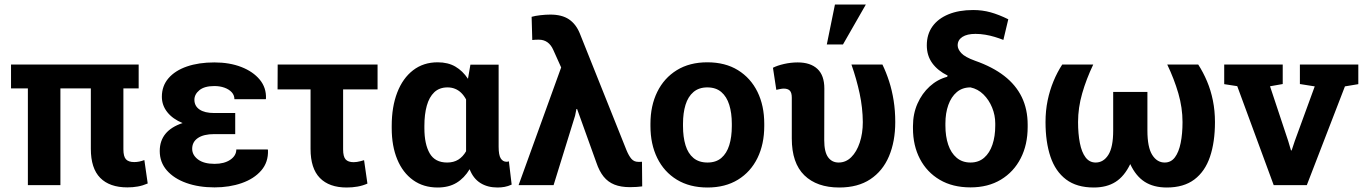

<svg xmlns="http://www.w3.org/2000/svg" viewBox="-20 -811 5970 841"><path d="M538.1 9.8Q460 9.8 418.9 -32Q377.9 -73.7 377.9 -159.2V-423.8H244.6V0H102.1V-423.8H28.3V-528.3H587.4V-423.8H520.5V-157.2Q520.5 -125.5 531.7 -113.3Q543 -101.1 567.9 -101.1Q579.1 -101.1 589.8 -103.3Q600.6 -105.5 612.3 -109.9L627 -7.3Q605.5 2 583.7 5.9Q562 9.8 538.1 9.8Z M919.9 9.8Q850.6 9.8 796.4 -9.5Q742.2 -28.8 710.9 -64.5Q679.7 -100.1 679.7 -149.4Q679.7 -238.8 779.8 -272Q736.8 -289.6 712.9 -319.6Q689 -349.6 689 -387.2Q689 -434.6 718 -468.3Q747.1 -502 798.8 -519.8Q850.6 -537.6 918.9 -537.6Q985.4 -537.6 1036.9 -517.6Q1088.4 -497.6 1117.7 -462.2Q1147 -426.8 1145 -379.4L1144 -376.5H1006.8Q1006.8 -394 994.9 -407Q982.9 -419.9 963.1 -427Q943.4 -434.1 918.9 -434.1Q875.5 -434.1 853.5 -416Q831.5 -397.9 831.5 -374Q831.5 -346.7 854 -331.3Q876.5 -315.9 918.9 -315.9H1010.3V-223.6H918.9Q872.1 -223.6 846.9 -206.5Q821.8 -189.5 821.8 -159.2Q821.8 -131.8 847.4 -112.5Q873 -93.3 919.9 -93.3Q962.4 -93.3 988.8 -111.3Q1015.1 -129.4 1015.1 -156.2H1152.8L1153.8 -153.3Q1155.8 -100.6 1124.3 -64.2Q1092.8 -27.8 1038.8 -9Q984.9 9.8 919.9 9.8Z M1498.5 10.3Q1421.9 10.3 1381.1 -31.5Q1340.3 -73.2 1340.3 -158.7V-419.4H1195.8L1196.3 -528.3H1633.8V-419.4H1482.9V-156.7Q1482.9 -125 1493.9 -112.8Q1504.9 -100.6 1529.3 -100.6Q1536.1 -100.6 1543.7 -101.8Q1551.3 -103 1559.1 -105Q1566.9 -106.9 1574.7 -109.4L1589.4 -6.8Q1568.4 2.4 1545.9 6.3Q1523.4 10.3 1498.5 10.3Z M1897 10.3Q1834.5 10.3 1789.3 -22.2Q1744.1 -54.7 1720 -113Q1695.8 -171.4 1695.8 -249.5V-259.8Q1695.8 -343.3 1720 -405.8Q1744.1 -468.3 1789.3 -503.2Q1834.5 -538.1 1897 -538.1Q1942.4 -538.1 1974.6 -519.3Q2006.8 -500.5 2029.8 -465.8L2040.5 -527.8H2164.1V-168.5Q2164.1 -131.8 2173.3 -117.2Q2182.6 -102.5 2198.7 -102.5Q2201.7 -102.5 2204.6 -103Q2207.5 -103.5 2209 -104.5L2221.2 -2.4Q2205.1 4.9 2190.2 7.6Q2175.3 10.3 2159.2 10.3Q2115.2 10.3 2084 -9.5Q2052.7 -29.3 2037.1 -69.8Q2013.7 -30.8 1979.7 -10.3Q1945.8 10.3 1897 10.3ZM1938.5 -99.1Q1967.3 -99.1 1987.5 -111.8Q2007.8 -124.5 2021.5 -148.4V-375.5Q2012.2 -392.6 2000.2 -404.3Q1988.3 -416 1973.1 -422.1Q1958 -428.2 1940.4 -428.2Q1904.8 -428.2 1882.3 -407Q1859.9 -385.7 1849.4 -347.9Q1838.9 -310.1 1838.9 -259.8V-249.5Q1838.9 -179.7 1862.1 -139.4Q1885.3 -99.1 1938.5 -99.1Z M2739.3 8.8Q2699.7 8.8 2671.4 -2.4Q2643.1 -13.7 2624 -37.4Q2605 -61 2592.3 -98.6L2507.8 -333.5H2504.9L2499 -304.2L2404.8 0H2251.5L2438 -515.6L2403.3 -592.8Q2393.6 -614.7 2377.7 -626Q2361.8 -637.2 2340.3 -637.2Q2331.5 -637.2 2325.2 -637Q2318.8 -636.7 2311.5 -635.7L2308.6 -737.3Q2323.2 -741.7 2346.9 -744.4Q2370.6 -747.1 2390.6 -747.1Q2441.4 -747.1 2472.2 -726.3Q2502.9 -705.6 2519.5 -665L2724.1 -153.3Q2734.4 -128.4 2745.8 -115.2Q2757.3 -102.1 2775.4 -102.1Q2780.8 -102.1 2784.4 -102.1Q2788.1 -102.1 2792 -102.5L2793 5.4Q2782.2 6.8 2769 7.8Q2755.9 8.8 2739.3 8.8Z M3079.1 10.3Q3001 10.3 2944.8 -23.9Q2888.7 -58.1 2858.9 -118.9Q2829.1 -179.7 2829.1 -258.8V-269Q2829.1 -347.7 2858.9 -408.4Q2888.7 -469.2 2944.6 -503.7Q3000.5 -538.1 3078.1 -538.1Q3156.7 -538.1 3212.4 -503.7Q3268.1 -469.2 3297.9 -408.7Q3327.6 -348.1 3327.6 -269V-258.8Q3327.6 -179.7 3297.9 -118.9Q3268.1 -58.1 3212.4 -23.9Q3156.7 10.3 3079.1 10.3ZM3079.1 -99.1Q3116.2 -99.1 3139.6 -119.1Q3163.1 -139.2 3174.3 -175Q3185.5 -210.9 3185.5 -258.8V-269Q3185.5 -315.9 3174.3 -351.8Q3163.1 -387.7 3139.4 -408Q3115.7 -428.2 3078.1 -428.2Q3041.5 -428.2 3017.6 -408Q2993.7 -387.7 2982.7 -351.8Q2971.7 -315.9 2971.7 -269V-258.8Q2971.7 -210.9 2982.7 -174.8Q2993.7 -138.7 3017.6 -118.9Q3041.5 -99.1 3079.1 -99.1Z M3656.2 10.3Q3558.1 10.3 3503.2 -43.2Q3448.2 -96.7 3448.2 -204.6V-383.3Q3448.2 -405.3 3439.5 -414.1Q3430.7 -422.9 3413.1 -422.9Q3405.3 -422.9 3396.5 -420.9Q3387.7 -418.9 3380.4 -417.5L3365.7 -514.2Q3384.3 -523.9 3414.3 -530.8Q3444.3 -537.6 3474.1 -537.6Q3529.8 -537.6 3560.3 -509.3Q3590.8 -481 3590.8 -423.3L3590.3 -197.3Q3590.3 -145.5 3607.2 -122.3Q3624 -99.1 3653.3 -99.1Q3685.1 -99.1 3708.7 -122.6Q3732.4 -146 3745.8 -186.3Q3759.3 -226.6 3759.3 -276.4Q3758.8 -338.4 3745.4 -401.4Q3731.9 -464.4 3709.5 -528.3H3845.2Q3861.8 -494.1 3874.5 -454.8Q3887.2 -415.5 3894.3 -370.8Q3901.4 -326.2 3901.4 -276.4Q3901.4 -191.4 3874 -126.7Q3846.7 -62 3792.2 -25.9Q3737.8 10.3 3656.2 10.3ZM3601.6 -616.2 3637.2 -791H3772.5L3672.4 -616.2Z M4231 9.8Q4152.8 9.8 4096.4 -23.4Q4040 -56.6 4009.5 -115Q3979 -173.3 3979 -249V-258.8Q3979 -312.5 3998.8 -357.2Q4018.6 -401.9 4052.5 -432.6Q4086.4 -463.4 4128.9 -474.6L4130.9 -480Q4087.4 -501.5 4063.5 -534.4Q4039.6 -567.4 4039.6 -612.3Q4039.6 -660.6 4064.2 -695.1Q4088.9 -729.5 4134.5 -748.3Q4180.2 -767.1 4242.7 -767.1Q4282.7 -767.1 4318.8 -757.1Q4355 -747.1 4396.5 -726.6L4375 -636.2Q4357.4 -643.1 4337.4 -649.2Q4317.4 -655.3 4295.9 -658.9Q4274.4 -662.6 4252.9 -662.6Q4215.8 -662.6 4195.3 -649.2Q4174.8 -635.7 4174.8 -612.3Q4174.8 -595.7 4190.7 -578.4Q4206.5 -561 4251 -544.9Q4327.6 -518.1 4378.7 -478.5Q4429.7 -439 4455.6 -385.7Q4481.4 -332.5 4481.4 -264.6V-254.9Q4481.4 -177.2 4450.9 -117.7Q4420.4 -58.1 4364.3 -24.2Q4308.1 9.8 4231 9.8ZM4231 -99.1Q4266.6 -99.1 4290.8 -120.1Q4314.9 -141.1 4327.1 -177.5Q4339.4 -213.9 4339.4 -260.7V-270.5Q4339.4 -306.2 4325.7 -339.8Q4312 -373.5 4287.6 -397.5Q4263.2 -421.4 4231 -428.2Q4195.3 -428.2 4170.9 -407.5Q4146.5 -386.7 4133.8 -351.1Q4121.1 -315.4 4121.1 -270.5V-260.7Q4121.1 -213.9 4133.3 -177.5Q4145.5 -141.1 4170.2 -120.1Q4194.8 -99.1 4231 -99.1Z M4771 10.3Q4696.3 10.3 4649.7 -24.9Q4603 -60.1 4581.3 -124.5Q4559.6 -189 4559.6 -276.4Q4559.6 -326.2 4568.8 -370.8Q4578.1 -415.5 4594.5 -455.1Q4610.8 -494.6 4632.8 -528.3H4768.6Q4738.3 -464.8 4720.2 -401.9Q4702.1 -338.9 4702.1 -276.4Q4702.1 -225.1 4710 -184.8Q4717.8 -144.5 4734.9 -121.8Q4752 -99.1 4779.3 -99.1Q4813.5 -99.1 4834.7 -132.6Q4856 -166 4856 -239.3V-408.2H5005.9V-239.3Q5005.9 -166 5026.9 -132.6Q5047.9 -99.1 5081.5 -99.1Q5109.4 -99.1 5126.5 -122.1Q5143.6 -145 5151.6 -185.1Q5159.7 -225.1 5159.7 -276.4Q5159.7 -338.9 5141.4 -402.1Q5123 -465.3 5092.8 -528.3H5228.5Q5250.5 -494.1 5267.1 -454.8Q5283.7 -415.5 5292.7 -370.8Q5301.8 -326.2 5301.8 -276.4Q5301.8 -188.5 5280 -124.3Q5258.3 -60.1 5211.7 -24.9Q5165 10.3 5090.8 10.3Q5033.2 10.3 4994.1 -14.6Q4955.1 -39.6 4930.7 -92.3Q4904.8 -38.6 4866.2 -14.2Q4827.6 10.3 4771 10.3Z M5559.1 0 5399.4 -433.6 5342.3 -442.4V-528.3H5598.6V-442.9L5543 -433.1L5622.6 -193.4L5634.8 -152.3H5637.7L5651.4 -193.4L5738.8 -432.6L5673.8 -442.9V-528.3H5929.7V-442.4L5871.1 -432.6L5704.1 0Z"/></svg>

Font: Robotiche
Style: Bold
Weight: 700
Designer: Google
Version: Version 2.001